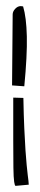

<svg xmlns="http://www.w3.org/2000/svg" viewBox="-20 -605 131 629"><path d="M19.5 -325.2 21.5 -557.6Q21.5 -567.4 29.8 -576.2Q38.1 -585 47.9 -585Q48.8 -585 51.8 -584.5Q54.7 -584 55.7 -584Q66.4 -548.8 67.9 -485.8Q69.3 -422.9 59.6 -322.3ZM56.6 -284.2Q57.6 -226.6 59.6 -184.1Q61.5 -141.6 63.5 -112.3Q65.4 -83 67.4 -64Q69.3 -44.9 70.8 -32.2Q72.3 -19.5 73.2 -12.7Q74.2 -5.9 74.2 0L31.2 3.9Q28.3 3.9 26.4 -9.3Q24.4 -22.5 23.9 -55.7Q23.4 -88.9 23.4 -144.5V-285.2Z"/></svg>

Font: Zeyada
Style: Regular
Weight: 400
Version: Version 1.002 2010